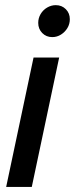

<svg xmlns="http://www.w3.org/2000/svg" viewBox="-20 -737 295 757"><path d="M4.3 0 112.3 -510.3H213.3L105.3 0ZM186 -590.7Q162.3 -590.7 146.5 -606.8Q130.7 -623 130.7 -646.7Q130.7 -665.7 140.2 -681.7Q149.7 -697.7 165.8 -707.2Q182 -716.7 200 -716.7Q223.7 -716.7 239.5 -700.8Q255.3 -685 255.3 -661.3Q255.3 -642.3 245.8 -626.5Q236.3 -610.7 220.5 -600.7Q204.7 -590.7 186 -590.7Z"/></svg>

Font: Red Hat Display VF
Style: Italic
Weight: 300
Italic angle: -12°
Designer: Pentagram, MCKL
Foundry: Pentagram, MCKL
Version: Version 1.010